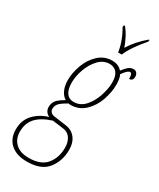

<svg xmlns="http://www.w3.org/2000/svg" viewBox="-297 -842 961 1159"><g transform="rotate(30 184.0 -263.0)"><path d="M-49 104Q-49 39 -9.5 -2.5Q30 -44 89 -61Q74 -67 64.5 -80.5Q55 -94 55 -111Q55 -138 68.5 -156.5Q82 -175 124 -199Q101 -212 87.5 -241.5Q74 -271 74 -310Q74 -361 94 -416Q114 -471 154 -508.5Q194 -546 250 -546Q292 -546 318 -517Q340 -545 354.5 -555.5Q369 -566 387 -566Q400 -566 408.5 -556Q417 -546 417 -531Q417 -501 391 -501Q391 -523 387 -531.5Q383 -540 376 -540Q367 -540 357 -531Q347 -522 330 -499Q342 -475 342 -430Q342 -380 322.5 -323.5Q303 -267 262 -227.5Q221 -188 161 -188L149 -190Q106 -166 93 -150Q80 -134 80 -113Q80 -99 90 -90Q100 -81 115 -79L197 -68Q240 -63 266 -32Q292 -1 292 52Q292 128 248.5 184Q205 240 105 240Q33 240 -8 204Q-49 168 -49 104ZM314 -430Q314 -477 295.5 -499Q277 -521 245 -521Q202 -521 169.5 -486.5Q137 -452 119.5 -402.5Q102 -353 102 -310Q102 -262 119.5 -237.5Q137 -213 169 -213Q216 -213 248.5 -250Q281 -287 297.5 -338.5Q314 -390 314 -430ZM264 52Q264 14 246.5 -12.5Q229 -39 196 -43L119 -53Q49 -31 14 6.5Q-21 44 -21 104Q-21 153 11 184Q43 215 104 215Q188 215 226 168.5Q264 122 264 52ZM200 -753 203 -766H209Q229 -743 246 -710Q263 -677 272 -649Q310 -711 375 -766H381L378 -753Q305 -669 279 -606H254Q249 -642 234.5 -681Q220 -720 200 -753Z"/></g></svg>

Font: Noto Serif CondThin
Style: Italic
Weight: 250
Width: 3
Italic angle: -12°
Designer: Monotype Design Team
Foundry: Monotype Imaging Inc.
Version: Version 1.001